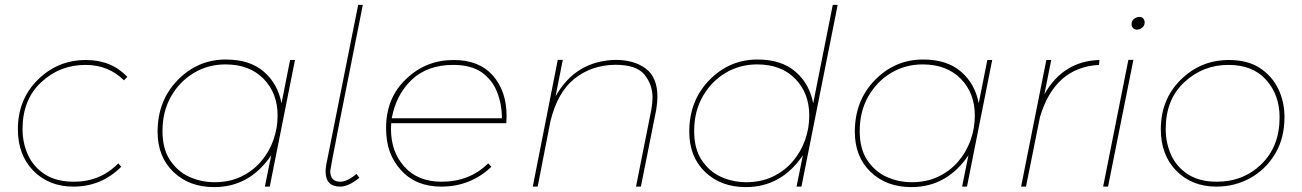

<svg xmlns="http://www.w3.org/2000/svg" viewBox="-20 -762 5318 784"><path d="M280 0Q180 0 116.5 -64.5Q53 -129 53 -234Q53 -356 134.5 -436.5Q216 -517 331 -517Q435 -517 500 -448L486 -434Q423 -497 329 -497Q224 -497 148 -426Q72 -355 72 -235Q72 -178 94.5 -129Q117 -80 163.5 -50Q210 -20 282 -20Q390 -20 463 -95L475 -81Q394 0 280 0Z M854.5 2Q752.5 2 688 -60Q623.5 -122 623.5 -224Q623.5 -351 705.5 -435Q787.5 -519 902.5 -519Q999.5 -519 1057 -469.5Q1114.5 -420 1129.5 -340L1164.5 -517H1184.5L1081.5 0H1061.5L1087.5 -128Q999.5 2 854.5 2ZM856.5 -18Q917 -18 964.5 -40.8Q1012 -63.5 1045.2 -102Q1078.5 -140.5 1096 -189.2Q1113.5 -238 1113.5 -290Q1113.5 -382 1056 -440.5Q998.5 -499 900.5 -499Q829.5 -499 771.2 -464Q713 -429 678.2 -367.8Q643.5 -306.5 643.5 -227Q643.5 -155.5 673 -110Q704.5 -62 752.8 -40Q801 -18 856.5 -18Z M1369.5 0Q1309.5 0 1309.5 -62Q1309.5 -74 1312.5 -91L1442.5 -742H1461.5Q1328.5 -77 1328.5 -64Q1328.5 -20 1369.5 -20Q1398.5 -20 1435.5 -52L1447.5 -36Q1402.5 0 1369.5 0Z M1781.5 0Q1678.5 0 1617.5 -67Q1587 -100.5 1571.8 -142.2Q1556.5 -184 1556.5 -239Q1556.5 -363 1639 -440Q1719.5 -517 1832.5 -517Q1936.5 -517 1992.5 -453.5Q2048.5 -390 2048.5 -289L2047.5 -259H1577.5L1576.5 -235Q1576.5 -142 1631.5 -81Q1686.5 -20 1783.5 -20Q1897.5 -20 1973.5 -95L1986.5 -81Q1901.5 0 1781.5 0ZM2029.5 -279Q2029.5 -335.5 2010.2 -385.2Q1991 -435 1946.5 -467Q1902.5 -497 1830.5 -497Q1725.5 -497 1661.5 -436.5Q1597.5 -376 1579.5 -279Z M2597 0H2577L2639.5 -313.5Q2644.5 -343.5 2644.5 -363.5Q2644.5 -416.5 2611.8 -457Q2579 -497.5 2493 -497.5Q2396 -496.5 2326.2 -441Q2256.5 -385.5 2227.5 -266.5L2175.5 0H2155.5L2257.5 -517.5H2278L2248.5 -368.5Q2330 -513.5 2493 -517.5Q2569 -517.5 2616.8 -482Q2664.5 -446.5 2664.5 -366.5Q2664.5 -345.5 2659.5 -313.5Z M3025.5 2Q2923.5 2 2859 -60Q2794.5 -122 2794.5 -224Q2794.5 -351 2876.5 -435Q2958.5 -519 3073.5 -519Q3170.5 -519 3228 -469.5Q3285.5 -420 3300.5 -340L3380.5 -742H3400.5L3252.5 0H3232.5L3258.5 -128Q3170.5 2 3025.5 2ZM3027.5 -18Q3088 -18 3135.5 -40.8Q3183 -63.5 3216.2 -102Q3249.5 -140.5 3267 -189.2Q3284.5 -238 3284.5 -290Q3284.5 -382 3227 -440.5Q3169.5 -499 3071.5 -499Q3000.5 -499 2942.2 -464Q2884 -429 2849.2 -367.8Q2814.5 -306.5 2814.5 -227Q2814.5 -155.5 2844 -110Q2875.5 -62 2923.8 -40Q2972 -18 3027.5 -18Z M3701.5 2Q3599.5 2 3535 -60Q3470.5 -122 3470.5 -224Q3470.5 -351 3552.5 -435Q3634.5 -519 3749.5 -519Q3846.5 -519 3904 -469.5Q3961.5 -420 3976.5 -340L4011.5 -517H4031.5L3928.5 0H3908.5L3934.5 -128Q3846.5 2 3701.5 2ZM3703.5 -18Q3764 -18 3811.5 -40.8Q3859 -63.5 3892.2 -102Q3925.5 -140.5 3943 -189.2Q3960.5 -238 3960.5 -290Q3960.5 -382 3903 -440.5Q3845.5 -499 3747.5 -499Q3676.5 -499 3618.2 -464Q3560 -429 3525.2 -367.8Q3490.5 -306.5 3490.5 -227Q3490.5 -155.5 3520 -110Q3551.5 -62 3599.8 -40Q3648 -18 3703.5 -18Z M4169.5 0H4149.5L4252.5 -517H4272.5L4244.5 -377Q4321.5 -513 4469.5 -517L4467.5 -497Q4286.5 -487 4226.5 -284Z M4622 -641Q4612 -641 4606.2 -647.8Q4600.5 -654.5 4600.5 -663Q4600.5 -677 4611 -685Q4621.5 -693 4633 -693Q4643 -693 4648.5 -686.2Q4654 -679.5 4654 -671Q4654 -657 4643.8 -649Q4633.5 -641 4622 -641ZM4504.5 0H4484.5L4587.5 -517.5H4608Z M4947 0Q4847 0 4783.5 -64.5Q4720 -129 4720 -234Q4720 -356 4801.5 -436.5Q4883 -517 4998 -517Q5073.5 -517 5123.5 -485Q5175 -451 5200 -398.2Q5225 -345.5 5225 -284Q5225 -198 5187 -134.2Q5149 -70.5 5085.8 -35.2Q5022.5 0 4947 0ZM4949 -20Q5057 -20 5131 -92Q5205 -164 5205 -283Q5205 -374 5150.5 -435.5Q5096 -497 4996 -497Q4892 -497 4816 -426.5Q4740 -356 4740 -235Q4740 -177.5 4762.5 -128.5Q4785 -79.5 4831.5 -49.8Q4878 -20 4949 -20Z"/></svg>

Font: Argentum Sans Thin
Style: Italic
Weight: 100
Italic angle: -11°
Designer: Julieta Ulanovsky (font), Cristiano Sobral (main changes and remaster)
Foundry: Julieta Ulanovsky (font), Cristiano Sobral (main changes and remaster)
Version: Version 2.007;June 15, 2022;FontCreator 14.0.0.2814 64-bit; 